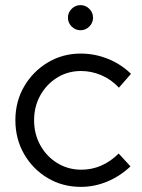

<svg xmlns="http://www.w3.org/2000/svg" viewBox="-20 -720 553 749"><path d="M295 9Q224 9 166 -25.5Q108 -60 74 -119Q40 -178 40 -251Q40 -324 74 -382.5Q108 -441 166 -476Q224 -511 295 -511Q350 -511 401 -490.5Q452 -470 491 -432L444 -378Q414 -410 375.5 -426.5Q337 -443 296 -443Q245 -443 203.5 -417.5Q162 -392 137.5 -348.5Q113 -305 113 -251Q113 -197 137.5 -153Q162 -109 204 -83.5Q246 -58 297 -58Q379 -58 443 -121L489 -71Q449 -33 399 -12Q349 9 295 9ZM294 -602Q274 -602 259.5 -616.5Q245 -631 245 -651Q245 -671 259.5 -685.5Q274 -700 294 -700Q314 -700 328.5 -685.5Q343 -671 343 -651Q343 -631 328.5 -616.5Q314 -602 294 -602Z"/></svg>

Font: Red Hat Display VF
Style: Regular
Weight: 300
Designer: Pentagram, MCKL
Foundry: Pentagram, MCKL
Version: Version 1.023